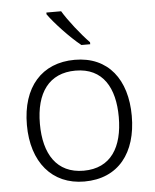

<svg xmlns="http://www.w3.org/2000/svg" viewBox="-54 -812 699 868"><g transform="rotate(-5 295.0 -378.0)"><path d="M256 -766H189V-758C218 -717 284 -646 334 -606H374V-615C336 -654 282 -722 256 -766ZM533 -267C533 -432 450 -542 298 -542C148 -542 57 -439 57 -267C57 -99 147 10 294 10C449 10 533 -100 533 -267ZM116 -267C116 -408 177 -493 297 -493C422 -493 474 -399 474 -267C474 -131 419 -39 295 -39C173 -39 116 -130 116 -267Z"/></g></svg>

Font: Noto Sans Meetei Mayek Light
Style: Regular
Weight: 300
Designer: Monotype Design Team and Neelakash Kshetrimayum
Foundry: Monotype Imaging Inc.
Version: Version 2.002